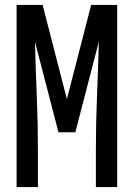

<svg xmlns="http://www.w3.org/2000/svg" viewBox="-20 -755 540 775"><path d="M47 0V-735H152L250 -355L348 -735H453V0H367V-147Q367 -257 371.5 -367Q376 -477 379 -587L284 -221H216L121 -587Q124 -477 128.5 -367Q133 -257 133 -147V0Z"/></svg>

Font: Iosevka Fixed Medium
Style: Regular
Weight: 500
Monospace: yes
Designer: Belleve Invis
Foundry: Belleve Invis
Version: Version 32.3.0